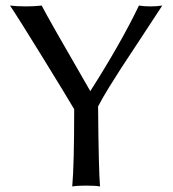

<svg xmlns="http://www.w3.org/2000/svg" viewBox="-20 -668 622 691"><path d="M333 -285Q335 -53 340 3Q322 0 290 0Q258 0 240 3Q247 -74 247 -275Q217 -326 131 -465.5Q45 -605 16 -648Q41 -645 73 -645Q104 -645 130 -648Q154 -601 305 -340Q417 -516 480 -648Q498 -645 522 -645Q544 -645 564 -648Q533 -600 485 -527.5Q437 -455 416.5 -423.5Q396 -392 372 -353Q348 -314 333 -285Z"/></svg>

Font: Libertinus Sans
Style: Regular
Weight: 400
Designer: Philipp H. Poll
Foundry: Khaled Hosny
Version: Version 6.1